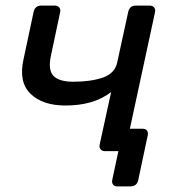

<svg xmlns="http://www.w3.org/2000/svg" viewBox="-20 -540 618 686"><path d="M355 0Q345 0 339.5 -6.5Q334 -13 336 -23L377 -211Q344 -186 303.5 -174.5Q263 -163 214 -163Q132 -163 89 -205Q46 -247 64 -328L100 -497Q105 -520 127 -520H176Q186 -520 191.5 -513.5Q197 -507 195 -497L162 -341Q151 -290 171 -269Q191 -248 242 -248Q305 -248 348 -263Q391 -278 399 -318L438 -497Q443 -520 465 -520H515Q525 -520 530.5 -513.5Q536 -507 534 -497L444 -80H490Q500 -80 505 -73.5Q510 -67 508 -57L474 103Q469 126 446 126H399Q389 126 384 119.5Q379 113 381 103L403 0Z"/></svg>

Font: Lubike
Style: Italic
Weight: 400
Italic angle: -12°
Foundry: Honoka55
Version: Version 1.000;July 22, 2022;FontCreator 14.0.0.2862 64-bit